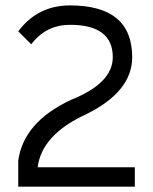

<svg xmlns="http://www.w3.org/2000/svg" viewBox="-20 -704 577 724"><path d="M405.3 -488.3Q405.3 -610.4 244.1 -610.4Q199.7 -610.4 163.6 -592.8Q127.4 -575.2 97.7 -537.1L48.8 -585.9Q122.1 -683.6 244.1 -683.6Q478.5 -683.6 478.5 -488.3Q478.5 -358.4 304.2 -272.9Q136.7 -195.3 122.1 -73.2H488.3V0H48.8V-97.7Q68.4 -244.1 249 -328.1Q405.3 -390.6 405.3 -488.3Z"/></svg>

Font: Sanitrixie
Style: Regular
Weight: 400
Designer: Jayvee D. Enaguas (Grand Chaos)
Version: Version 1.1 - 6/9/2013